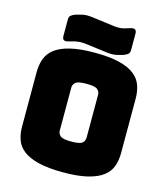

<svg xmlns="http://www.w3.org/2000/svg" viewBox="-136 -1045 1008 1163"><g transform="rotate(15 368.5 -463.0)"><path d="M679 -189Q679 -143 665.5 -105.5Q652 -68 617.5 -41.5Q583 -15 522.5 0Q462 15 369 15Q276 15 215 0Q154 -15 119.5 -41.5Q85 -68 71.5 -105.5Q58 -143 58 -189V-530Q58 -576 71.5 -613.5Q85 -651 119.5 -678Q154 -705 215 -720Q276 -735 369 -735Q462 -735 522.5 -720Q583 -705 617.5 -678Q652 -651 665.5 -613.5Q679 -576 679 -530ZM285 -225Q285 -205 300 -191.5Q315 -178 369 -178Q423 -178 438 -191.5Q453 -205 453 -225V-494Q453 -513 438 -526.5Q423 -540 369 -540Q315 -540 300 -526.5Q285 -513 285 -494ZM367 -764 339 -768Q311 -772 292 -773.5Q273 -775 258 -773.5Q243 -772 228.5 -768.5Q214 -765 194 -759Q176 -754 167 -760Q158 -766 158 -785V-886Q158 -905 167.5 -912.5Q177 -920 194 -927Q218 -934 234 -937.5Q250 -941 265.5 -941Q281 -941 300.5 -938.5Q320 -936 350 -932L367 -930L389 -927Q422 -922 441.5 -920Q461 -918 475.5 -919Q490 -920 504 -924Q518 -928 540 -935Q558 -940 567 -934Q576 -928 576 -909V-808Q576 -789 566.5 -781.5Q557 -774 540 -767Q516 -760 500 -756.5Q484 -753 468 -753Q452 -753 432.5 -755.5Q413 -758 383 -762Z"/></g></svg>

Font: Bungee
Style: Regular
Weight: 400
Designer: David Jonathan Ross
Foundry: David Jonathan Ross
Version: Version 1.000;PS 1.0;hotconv 1.0.72;makeotf.lib2.5.5900